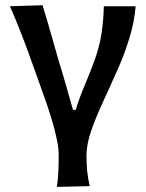

<svg xmlns="http://www.w3.org/2000/svg" viewBox="-20 -521 558 736"><path d="M198 195.5Q202.5 165 203.8 135.2Q205 105.5 205 73Q205 46.5 197.5 11.5Q190 -23.5 179 -60.5Q168 -97.5 156.2 -131Q144.5 -164.5 136 -188L104.5 -276Q85 -331 63.5 -387Q42 -443 18 -497L143 -501Q162.5 -438.5 183.2 -364.2Q204 -290 224.5 -223.5L260 -99.5H270Q285.5 -149.5 305.5 -196.2Q325.5 -243 342 -288.5Q362 -344 369.5 -395Q377 -446 378 -497H500Q495 -435.5 475.2 -372.2Q455.5 -309 432 -257Q401.5 -188 374 -128.5Q346.5 -69 329 -18Q311.5 33 311.5 76Q311.5 107 314.2 134.8Q317 162.5 324 192.5Z"/></svg>

Font: Commissioner Flair Medium
Style: Regular
Weight: 500
Designer: Kostas Bartsokas
Foundry: Kostas Bartsokas
Version: Version 1.000; ttfautohint (v1.8.3)